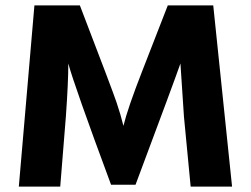

<svg xmlns="http://www.w3.org/2000/svg" viewBox="-20 -694 933 714"><path d="M204 0H50L108 -674H277Q398 -359 413.5 -313Q429 -267 439 -226Q455 -292 509 -430L604 -674H773L843 0H689L664 -261L651 -458Q630 -397 484 -7H393Q255 -379 234 -458Q234 -387 225 -261Z"/></svg>

Font: Hind Colombo
Style: Bold
Weight: 700
Designer: Jyotish Sonowal, Aditi Pimprikar
Foundry: Indian Type Foundry
Version: Version 1.000;PS 1.0;hotconv 1.0.86;makeotf.lib2.5.63406; tt